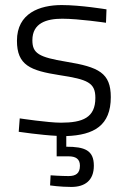

<svg xmlns="http://www.w3.org/2000/svg" viewBox="-20 -529 504 759"><path d="M351 126C351 65 315 51 242 51V9C352 5 418 -33 418 -145C418 -241 370 -264 242 -285C133 -303 108 -318 108 -370C108 -438 164 -455 226 -455C292 -455 399 -439 399 -439L401 -492C401 -492 299 -509 224 -509C137 -509 47 -477 47 -368C47 -271 100 -250 215 -232C327 -215 357 -202 357 -142C357 -64 307 -44 221 -44C170 -44 58 -61 58 -61L54 -8C54 -8 142 5 204 8V89H251C279 89 296 99 296 126C296 157 279 167 251 167C221 167 180 164 180 164L178 204C178 204 218 210 262 210C315 210 351 185 351 126Z"/></svg>

Font: RazerF5 Light
Style: Regular
Weight: 300
Foundry: Razer Inc.
Version: Version 2